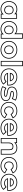

<svg xmlns="http://www.w3.org/2000/svg" viewBox="2906 -3700 816 6667"><g transform="rotate(90 3313.5 -367.0)"><path d="M475 -525V-461H469Q431 -500 390.5 -516.5Q350 -533 301 -533Q246 -533 199.5 -514Q153 -495 118.5 -460.5Q84 -426 64.5 -377.5Q45 -329 45 -269Q45 -209 64.5 -160Q84 -111 118.5 -76.5Q153 -42 199.5 -23.5Q246 -5 301 -5Q353 -5 396 -23Q439 -41 476 -83H482V-13H605V-525ZM631 -551V13H456V-30Q398 21 301 21Q241 21 189.5 0.5Q138 -20 100 -58Q62 -96 40.5 -149.5Q19 -203 19 -269Q19 -335 40.5 -388.5Q62 -442 100 -480Q138 -518 189.5 -538.5Q241 -559 301 -559Q348 -559 384 -548Q420 -537 449 -512V-551ZM478 -269Q478 -232 466.5 -202Q455 -172 435 -151Q415 -130 387.5 -118.5Q360 -107 328 -107Q295 -107 267.5 -118.5Q240 -130 219.5 -151Q199 -172 188 -202Q177 -232 177 -269Q177 -306 188 -336Q199 -366 219.5 -387Q240 -408 267.5 -419.5Q295 -431 328 -431Q360 -431 387.5 -419.5Q415 -408 435 -387Q455 -366 466.5 -336Q478 -306 478 -269ZM452 -269Q452 -332 417 -368.5Q382 -405 328 -405Q274 -405 238.5 -368.5Q203 -332 203 -269Q203 -206 238.5 -169.5Q274 -133 328 -133Q382 -133 417 -169.5Q452 -206 452 -269Z M737 -269Q737 -210 756.5 -161.5Q776 -113 810 -78Q844 -43 891 -24Q938 -5 992 -5Q1040 -5 1084.5 -21.5Q1129 -38 1168 -85H1174V-13H1297V-729H1167V-462H1161Q1124 -501 1082.5 -517Q1041 -533 992 -533Q938 -533 891 -514Q844 -495 810 -460Q776 -425 756.5 -376.5Q737 -328 737 -269ZM711 -269Q711 -334 732.5 -387.5Q754 -441 792 -479Q830 -517 881 -538Q932 -559 992 -559Q1036 -559 1074 -546.5Q1112 -534 1141 -512V-755H1323V13H1148V-30Q1090 21 992 21Q932 21 881 0Q830 -21 792 -59Q754 -97 732.5 -150.5Q711 -204 711 -269ZM869 -269Q869 -306 880 -336Q891 -366 911 -387Q931 -408 958.5 -419.5Q986 -431 1019 -431Q1052 -431 1079.5 -419.5Q1107 -408 1127 -387Q1147 -366 1158 -336Q1169 -306 1169 -269Q1169 -232 1158 -202Q1147 -172 1127 -151Q1107 -130 1079.5 -118.5Q1052 -107 1019 -107Q986 -107 958.5 -118.5Q931 -130 911 -151Q891 -172 880 -202Q869 -232 869 -269ZM895 -269Q895 -206 930 -169.5Q965 -133 1019 -133Q1073 -133 1108 -169.5Q1143 -206 1143 -269Q1143 -332 1108 -368.5Q1073 -405 1019 -405Q965 -405 930 -368.5Q895 -332 895 -269Z M1427 -269Q1427 -212 1448 -163.5Q1469 -115 1507 -79.5Q1545 -44 1596.5 -24.5Q1648 -5 1710 -5Q1771 -5 1823 -24.5Q1875 -44 1912.5 -79.5Q1950 -115 1971 -163.5Q1992 -212 1992 -269Q1992 -326 1971 -374.5Q1950 -423 1912.5 -458.5Q1875 -494 1823 -513.5Q1771 -533 1710 -533Q1648 -533 1596.5 -513.5Q1545 -494 1507 -458.5Q1469 -423 1448 -374.5Q1427 -326 1427 -269ZM1401 -269Q1401 -332 1424 -385.5Q1447 -439 1488 -477.5Q1529 -516 1585.5 -537.5Q1642 -559 1710 -559Q1777 -559 1833.5 -537.5Q1890 -516 1931 -477.5Q1972 -439 1995 -385.5Q2018 -332 2018 -269Q2018 -206 1995 -152.5Q1972 -99 1931 -60.5Q1890 -22 1833.5 -0.5Q1777 21 1710 21Q1642 21 1585.5 -0.5Q1529 -22 1488 -60.5Q1447 -99 1424 -152.5Q1401 -206 1401 -269ZM1860 -269Q1860 -232 1849 -202Q1838 -172 1818 -151Q1798 -130 1770.5 -118.5Q1743 -107 1710 -107Q1677 -107 1649.5 -118.5Q1622 -130 1601.5 -151Q1581 -172 1570 -202Q1559 -232 1559 -269Q1559 -306 1570 -336Q1581 -366 1601.5 -387Q1622 -408 1649.5 -419.5Q1677 -431 1710 -431Q1743 -431 1770.5 -419.5Q1798 -408 1818 -387Q1838 -366 1849 -336Q1860 -306 1860 -269ZM1834 -269Q1834 -332 1799 -368.5Q1764 -405 1710 -405Q1656 -405 1620.5 -368.5Q1585 -332 1585 -269Q1585 -206 1620.5 -169.5Q1656 -133 1710 -133Q1764 -133 1799 -169.5Q1834 -206 1834 -269Z M2122 -13H2252V-729H2122ZM2096 -755H2278V13H2096Z M2544 -212Q2558 -172 2594 -151Q2630 -130 2681 -130Q2720 -130 2752.5 -144Q2785 -158 2817 -188L2917 -79Q2829 21 2677 21Q2605 21 2546 -0.5Q2487 -22 2445 -60.5Q2403 -99 2380 -152.5Q2357 -206 2357 -269Q2357 -333 2380 -386.5Q2403 -440 2443.5 -478Q2484 -516 2539 -537.5Q2594 -559 2657 -559Q2719 -559 2772.5 -538.5Q2826 -518 2865.5 -480Q2905 -442 2927.5 -388Q2950 -334 2950 -267Q2950 -265 2949 -248.5Q2948 -232 2946 -212ZM2681 -104Q2615 -104 2569.5 -139.5Q2524 -175 2510 -238H2922Q2923 -252 2923.5 -258.5Q2924 -265 2924 -267Q2924 -328 2903.5 -377.5Q2883 -427 2847.5 -461.5Q2812 -496 2763 -514.5Q2714 -533 2657 -533Q2599 -533 2549 -513.5Q2499 -494 2462 -459.5Q2425 -425 2404 -376Q2383 -327 2383 -269Q2383 -212 2404 -163.5Q2425 -115 2464 -79.5Q2503 -44 2557 -24.5Q2611 -5 2677 -5Q2808 -5 2881 -79L2815 -150Q2786 -124 2754.5 -114Q2723 -104 2681 -104ZM2511 -303Q2516 -372 2557 -406.5Q2598 -441 2658 -441Q2715 -441 2755 -403.5Q2795 -366 2805 -303ZM2774 -329Q2763 -368 2731.5 -391.5Q2700 -415 2658 -415Q2613 -415 2582.5 -391.5Q2552 -368 2541 -329Z M3035 -181Q3075 -155 3127.5 -139Q3180 -123 3228 -123Q3314 -123 3314 -159Q3314 -175 3290 -182.5Q3266 -190 3215 -196Q3183 -201 3156 -206.5Q3129 -212 3104 -219Q3081 -225 3060 -237.5Q3039 -250 3023 -269Q3007 -288 2998 -313.5Q2989 -339 2989 -372Q2989 -413 3007 -447.5Q3025 -482 3058.5 -506.5Q3092 -531 3140.5 -545Q3189 -559 3251 -559Q3310 -559 3370.5 -544.5Q3431 -530 3475 -504L3412 -370Q3334 -415 3251 -415Q3206 -415 3185 -404.5Q3164 -394 3164 -378Q3164 -361 3188 -353Q3212 -345 3266 -337Q3298 -332 3325.5 -326Q3353 -320 3376 -312Q3398 -305 3418.5 -293Q3439 -281 3455 -262.5Q3471 -244 3480 -219.5Q3489 -195 3489 -163Q3489 -122 3471 -88Q3453 -54 3418.5 -30Q3384 -6 3334.5 7.5Q3285 21 3222 21Q3187 21 3152 16Q3117 11 3084.5 2Q3052 -7 3023 -19Q2994 -31 2972 -45ZM3006 -55Q3044 -33 3102.5 -19Q3161 -5 3222 -5Q3279 -5 3323.5 -16.5Q3368 -28 3399 -49Q3430 -70 3446.5 -99Q3463 -128 3463 -163Q3463 -217 3434.5 -247Q3406 -277 3368 -288Q3328 -301 3262 -311Q3196 -321 3167 -333.5Q3138 -346 3138 -378Q3138 -406 3165.5 -423.5Q3193 -441 3251 -441Q3332 -441 3400 -406Q3411 -429 3420.5 -448.5Q3430 -468 3441 -493Q3405 -511 3354 -522Q3303 -533 3251 -533Q3195 -533 3151.5 -521Q3108 -509 3077.5 -487.5Q3047 -466 3031 -436.5Q3015 -407 3015 -372Q3015 -317 3044 -286Q3073 -255 3112 -244Q3131 -238 3159 -232.5Q3187 -227 3219 -222Q3277 -214 3308.5 -201Q3340 -188 3340 -159Q3340 -97 3228 -97Q3181 -97 3133 -109.5Q3085 -122 3047 -143Z M3545 -269Q3545 -212 3566.5 -163.5Q3588 -115 3626 -79.5Q3664 -44 3717 -24.5Q3770 -5 3832 -5Q3909 -5 3968 -36Q4027 -67 4056 -123L3957 -177Q3934 -140 3903.5 -123.5Q3873 -107 3831 -107Q3798 -107 3770 -118Q3742 -129 3721 -150Q3700 -171 3688.5 -201Q3677 -231 3677 -269Q3677 -306 3688.5 -336Q3700 -366 3721 -387Q3742 -408 3770 -419.5Q3798 -431 3831 -431Q3873 -431 3903 -414.5Q3933 -398 3956 -361Q3982 -375 4004.5 -388Q4027 -401 4055 -415Q4026 -475 3968.5 -504Q3911 -533 3832 -533Q3770 -533 3717 -513.5Q3664 -494 3626 -458.5Q3588 -423 3566.5 -374.5Q3545 -326 3545 -269ZM3519 -269Q3519 -332 3542.5 -385.5Q3566 -439 3608 -477.5Q3650 -516 3707 -537.5Q3764 -559 3832 -559Q3922 -559 3989.5 -518.5Q4057 -478 4090 -403L3948 -327Q3903 -405 3831 -405Q3775 -405 3739 -368.5Q3703 -332 3703 -269Q3703 -206 3739 -169.5Q3775 -133 3831 -133Q3905 -133 3947 -211L4090 -133Q4057 -61 3989 -20Q3921 21 3832 21Q3764 21 3707 -0.5Q3650 -22 3608 -60.5Q3566 -99 3542.5 -152.5Q3519 -206 3519 -269Z M4290 -212Q4304 -172 4340 -151Q4376 -130 4427 -130Q4466 -130 4498.5 -144Q4531 -158 4563 -188L4663 -79Q4575 21 4423 21Q4351 21 4292 -0.5Q4233 -22 4191 -60.5Q4149 -99 4126 -152.5Q4103 -206 4103 -269Q4103 -333 4126 -386.5Q4149 -440 4189.5 -478Q4230 -516 4285 -537.5Q4340 -559 4403 -559Q4465 -559 4518.5 -538.5Q4572 -518 4611.5 -480Q4651 -442 4673.5 -388Q4696 -334 4696 -267Q4696 -265 4695 -248.5Q4694 -232 4692 -212ZM4427 -104Q4361 -104 4315.5 -139.5Q4270 -175 4256 -238H4668Q4669 -252 4669.5 -258.5Q4670 -265 4670 -267Q4670 -328 4649.5 -377.5Q4629 -427 4593.5 -461.5Q4558 -496 4509 -514.5Q4460 -533 4403 -533Q4345 -533 4295 -513.5Q4245 -494 4208 -459.5Q4171 -425 4150 -376Q4129 -327 4129 -269Q4129 -212 4150 -163.5Q4171 -115 4210 -79.5Q4249 -44 4303 -24.5Q4357 -5 4423 -5Q4554 -5 4627 -79L4561 -150Q4532 -124 4500.5 -114Q4469 -104 4427 -104ZM4257 -303Q4262 -372 4303 -406.5Q4344 -441 4404 -441Q4461 -441 4501 -403.5Q4541 -366 4551 -303ZM4520 -329Q4509 -368 4477.5 -391.5Q4446 -415 4404 -415Q4359 -415 4328.5 -391.5Q4298 -368 4287 -329Z M5324 -308Q5324 -363 5309 -405.5Q5294 -448 5266 -476Q5238 -504 5199.5 -518.5Q5161 -533 5114 -533Q5062 -533 5015.5 -515.5Q4969 -498 4929 -456H4923V-525H4800V-13H4930V-266Q4930 -345 4968 -384.5Q5006 -424 5072 -424Q5194 -424 5194 -284V-13H5324ZM5350 13H5168V-284Q5168 -398 5072 -398Q5018 -398 4987 -365Q4956 -332 4956 -266V13H4774V-551H4949V-505Q4981 -530 5023 -544.5Q5065 -559 5114 -559Q5167 -559 5210.5 -543Q5254 -527 5285 -495.5Q5316 -464 5333 -417Q5350 -370 5350 -308Z M5457 -269Q5457 -212 5478.5 -163.5Q5500 -115 5538 -79.5Q5576 -44 5629 -24.5Q5682 -5 5744 -5Q5821 -5 5880 -36Q5939 -67 5968 -123L5869 -177Q5846 -140 5815.5 -123.5Q5785 -107 5743 -107Q5710 -107 5682 -118Q5654 -129 5633 -150Q5612 -171 5600.5 -201Q5589 -231 5589 -269Q5589 -306 5600.5 -336Q5612 -366 5633 -387Q5654 -408 5682 -419.5Q5710 -431 5743 -431Q5785 -431 5815 -414.5Q5845 -398 5868 -361Q5894 -375 5916.5 -388Q5939 -401 5967 -415Q5938 -475 5880.5 -504Q5823 -533 5744 -533Q5682 -533 5629 -513.5Q5576 -494 5538 -458.5Q5500 -423 5478.5 -374.5Q5457 -326 5457 -269ZM5431 -269Q5431 -332 5454.5 -385.5Q5478 -439 5520 -477.5Q5562 -516 5619 -537.5Q5676 -559 5744 -559Q5834 -559 5901.5 -518.5Q5969 -478 6002 -403L5860 -327Q5815 -405 5743 -405Q5687 -405 5651 -368.5Q5615 -332 5615 -269Q5615 -206 5651 -169.5Q5687 -133 5743 -133Q5817 -133 5859 -211L6002 -133Q5969 -61 5901 -20Q5833 21 5744 21Q5676 21 5619 -0.5Q5562 -22 5520 -60.5Q5478 -99 5454.5 -152.5Q5431 -206 5431 -269Z M6202 -212Q6216 -172 6252 -151Q6288 -130 6339 -130Q6378 -130 6410.5 -144Q6443 -158 6475 -188L6575 -79Q6487 21 6335 21Q6263 21 6204 -0.5Q6145 -22 6103 -60.5Q6061 -99 6038 -152.5Q6015 -206 6015 -269Q6015 -333 6038 -386.5Q6061 -440 6101.5 -478Q6142 -516 6197 -537.5Q6252 -559 6315 -559Q6377 -559 6430.5 -538.5Q6484 -518 6523.5 -480Q6563 -442 6585.5 -388Q6608 -334 6608 -267Q6608 -265 6607 -248.5Q6606 -232 6604 -212ZM6339 -104Q6273 -104 6227.5 -139.5Q6182 -175 6168 -238H6580Q6581 -252 6581.5 -258.5Q6582 -265 6582 -267Q6582 -328 6561.5 -377.5Q6541 -427 6505.5 -461.5Q6470 -496 6421 -514.5Q6372 -533 6315 -533Q6257 -533 6207 -513.5Q6157 -494 6120 -459.5Q6083 -425 6062 -376Q6041 -327 6041 -269Q6041 -212 6062 -163.5Q6083 -115 6122 -79.5Q6161 -44 6215 -24.5Q6269 -5 6335 -5Q6466 -5 6539 -79L6473 -150Q6444 -124 6412.5 -114Q6381 -104 6339 -104ZM6169 -303Q6174 -372 6215 -406.5Q6256 -441 6316 -441Q6373 -441 6413 -403.5Q6453 -366 6463 -303ZM6432 -329Q6421 -368 6389.5 -391.5Q6358 -415 6316 -415Q6271 -415 6240.5 -391.5Q6210 -368 6199 -329Z"/></g></svg>

Font: CMG Sans Outline
Style: Outline
Weight: 700
Designer: Julieta Ulanovsky
Foundry: Julieta Ulanovsky
Version: Version 7.200